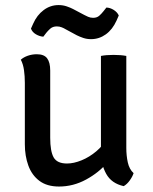

<svg xmlns="http://www.w3.org/2000/svg" viewBox="-20 -708 587 738"><path d="M465.5 -139.5Q465.5 -110 471.2 -83.8Q477 -57.5 493.5 -42.5Q489.5 -29.5 479 -14.8Q468.5 0 455.5 7.5Q408.5 -3 388.2 -39.8Q368 -76.5 368 -123V-493Q388 -497 416.5 -497Q444.5 -497 465.5 -493ZM75.5 -389.5Q75.5 -415.5 72.2 -438.5Q69 -461.5 60 -478.5Q70.5 -488 87 -493.8Q103.5 -499.5 121.5 -499.5Q149.5 -499.5 161.2 -483.8Q173 -468 173 -437V-178.5Q173 -126.5 186.2 -103Q199.5 -79.5 237.5 -79.5Q263.5 -79.5 293.5 -91.8Q323.5 -104 350.2 -126.5Q377 -149 393 -178.5V-83.5Q360 -44.5 310.8 -17.8Q261.5 9 207 9Q160.5 9 131.5 -12.8Q102.5 -34.5 89 -71.5Q75.5 -108.5 75.5 -153.5ZM231.5 -596Q226 -599.5 217.2 -603Q208.5 -606.5 198.5 -606.5Q183 -606.5 173.2 -597.8Q163.5 -589 158 -582L146.5 -567Q132 -568 118 -576.2Q104 -584.5 99 -598L107.5 -617Q122 -650 147.8 -669.2Q173.5 -688.5 205 -688.5Q222 -688.5 236.5 -683.5Q251 -678.5 260.5 -673.5L304 -650.5Q309.5 -647.5 318.5 -643.5Q327.5 -639.5 338 -639.5Q352.5 -639.5 361.5 -647.5Q370.5 -655.5 377.5 -664.5L389 -679Q403.5 -678.5 417.2 -669.8Q431 -661 436.5 -648.5L428 -629Q412.5 -594.5 386.8 -576Q361 -557.5 330 -557.5Q314 -557.5 300 -562.2Q286 -567 275 -572.5Z"/></svg>

Font: Signika Negative Light
Style: Regular
Weight: 400
Version: Version 2.001